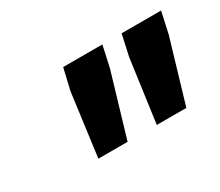

<svg xmlns="http://www.w3.org/2000/svg" viewBox="-60 -812 574 501"><g transform="rotate(-30 227.0 -561.5)"><path d="M295 -435 321 -624 335 -688H454L440 -624L384 -435ZM119 -435 144 -624 159 -688H277L263 -624L207 -435Z"/></g></svg>

Font: Saira Thin SemiBold
Style: Italic
Weight: 600
Italic angle: -12°
Version: Version 1.101